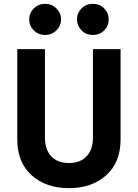

<svg xmlns="http://www.w3.org/2000/svg" viewBox="-20 -956 718 1000"><path d="M70 -700H214V-238Q214 -178 246.5 -142.5Q279 -107 339 -107Q399 -107 431.5 -142.5Q464 -178 464 -238V-700H608V-230Q608 -110 533 -43Q458 24 339 24Q220 24 145 -43Q70 -110 70 -230ZM464 -936Q499 -936 522.5 -912.5Q546 -889 546 -855Q546 -821 522.5 -797.5Q499 -774 464 -774Q428 -774 404.5 -798Q381 -822 381 -855Q381 -888 404.5 -912Q428 -936 464 -936ZM156 -798Q132 -822 132 -855Q132 -888 156 -912Q180 -936 215 -936Q250 -936 274 -912Q298 -888 298 -855Q298 -822 274 -798Q250 -774 215 -774Q180 -774 156 -798Z"/></svg>

Font: Renner*
Style: Semi
Weight: 600
Version: Version 003.000 ; ttfautohint (v0.97) -l 8 -r 50 -G 200 -x 1